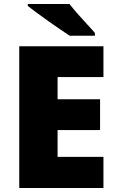

<svg xmlns="http://www.w3.org/2000/svg" viewBox="-20 -947 589 967"><path d="M501 0H77V-714H501V-559H270V-447H484V-292H270V-157H501ZM330 -927Q347 -905 370.5 -878Q394 -851 418 -825.5Q442 -800 458 -781V-767H331Q311 -780 282.5 -799.5Q254 -819 223.5 -840.5Q193 -862 165.5 -882.5Q138 -903 120 -917V-927Z"/></svg>

Font: Noto Sans Gujarati UI Black
Style: Regular
Weight: 900
Designer: Jelle Bosma - Monotype Design Team, Universal Thirst
Foundry: Monotype Imaging Inc.
Version: Version 2.106; ttfautohint (v1.8.4.7-5d5b)